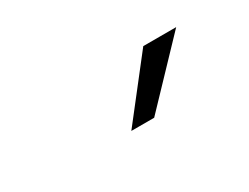

<svg xmlns="http://www.w3.org/2000/svg" viewBox="-32 -921 643 495"><g transform="rotate(-30 289.5 -674.0)"><path d="M259 -587 395 -761H493L327 -587Z"/></g></svg>

Font: Wix Madefor Text
Style: Italic
Weight: 400
Italic angle: -12°
Designer: Dalton Maag Ltd
Foundry: Dalton Maag Ltd
Version: Version 3.100